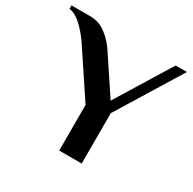

<svg xmlns="http://www.w3.org/2000/svg" viewBox="-179 -810 964 961"><g transform="rotate(30 303.5 -330.0)"><path d="M279 -264 102 -530Q72 -573 36.5 -605Q1 -637 -31 -640V-660H78Q129 -660 170.5 -628Q212 -596 241 -550L377 -345L571 -660H636L409 -291V0H279Z"/></g></svg>

Font: Philosopher
Style: Bold
Weight: 700
Designer: Jovanny Lemonad
Foundry: Jovanny Lemonad
Version: Version 2.000